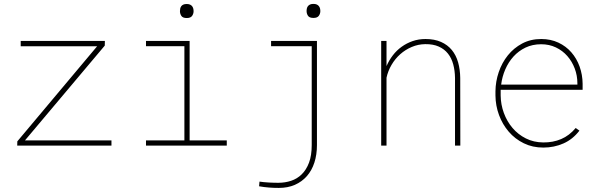

<svg xmlns="http://www.w3.org/2000/svg" viewBox="-20 -735 3040 969"><path d="M106 -26.4H542.5V0H66.9L67.4 -21.5L470.2 -501.5H84.5V-528.3H509.3L508.8 -504.9Z M716.8 -528.3H937V-26.4H1124.5V0H716.8V-26.4H910.6V-502H716.8ZM888.2 -678.7Q888.2 -685.5 889.6 -692.1Q891.1 -698.7 895 -703.9Q898.9 -709 905.5 -711.9Q912.1 -714.8 922.4 -714.8Q932.1 -714.8 938.7 -711.9Q945.3 -709 949.5 -703.9Q953.6 -698.7 955.3 -692.1Q957 -685.5 957 -678.7Q957 -665.5 949.5 -654.8Q941.9 -644 922.4 -644Q902.3 -644 895.3 -654.8Q888.2 -665.5 888.2 -678.7Z M1348.1 -528.3H1579.6V-2.9Q1579.6 45.4 1566.7 85.4Q1553.7 125.5 1528.8 153.8Q1503.9 182.1 1468.3 197.8Q1432.6 213.4 1387.2 213.4Q1373 213.4 1360.8 212.9Q1348.6 212.4 1336.9 211.4Q1325.2 210.4 1313.2 209Q1301.3 207.5 1287.6 205.1L1289.6 181.6Q1298.8 183.1 1312.3 184.3Q1325.7 185.5 1339.1 186.3Q1352.5 187 1365 187.3Q1377.4 187.5 1385.3 187.5Q1418.5 187.5 1449 177.5Q1479.5 167.5 1502.7 144.8Q1525.9 122.1 1539.6 85.9Q1553.2 49.8 1553.2 -2.9V-502H1348.1ZM1527.3 -679.2Q1527.3 -686 1528.8 -692.6Q1530.3 -699.2 1534.4 -704.3Q1538.6 -709.5 1545.2 -712.4Q1551.8 -715.3 1562 -715.3Q1571.8 -715.3 1578.4 -712.4Q1585 -709.5 1589.1 -704.3Q1593.3 -699.2 1595 -692.6Q1596.7 -686 1596.7 -679.2Q1596.7 -666 1589.1 -655.3Q1581.5 -644.5 1562 -644.5Q1541.5 -644.5 1534.4 -655.3Q1527.3 -666 1527.3 -679.2Z M1930.7 -401.4Q1943.4 -430.7 1962.6 -455.8Q1981.9 -481 2007.1 -499Q2032.2 -517.1 2062.5 -527.6Q2092.8 -538.1 2127.4 -538.1Q2172.9 -538.1 2205.8 -523.4Q2238.8 -508.8 2260.3 -482.7Q2281.7 -456.5 2292 -420.4Q2302.2 -384.3 2302.7 -341.8L2303.2 0H2276.4V-341.8Q2275.9 -378.9 2267.3 -410.4Q2258.8 -441.9 2240.7 -464.6Q2222.7 -487.3 2194.3 -500Q2166 -512.7 2126 -512.2Q2090.3 -511.7 2058.1 -498Q2025.9 -484.4 2000 -461.4Q1974.1 -438.5 1956.1 -407.7Q1938 -377 1930.7 -342.8V0H1903.8V-528.3H1930.7V-401.4Z M2721.7 9.8Q2667.5 9.8 2623.3 -12Q2579.1 -33.7 2547.6 -70.3Q2516.1 -106.9 2498.5 -154.3Q2481 -201.7 2480.5 -252.9V-274.4Q2481 -323.7 2497.1 -371.1Q2513.2 -418.5 2543 -455.6Q2572.8 -492.7 2615.2 -515.4Q2657.7 -538.1 2711.4 -538.1Q2759.3 -538.1 2797.9 -520Q2836.4 -502 2863.5 -470.9Q2890.6 -439.9 2905.3 -398.9Q2919.9 -357.9 2920.4 -312.5V-281.7H2506.8V-274.4V-252.9Q2507.3 -207.5 2522.9 -164.8Q2538.6 -122.1 2566.7 -89.1Q2594.7 -56.2 2634 -36.4Q2673.3 -16.6 2721.7 -16.1Q2771 -15.6 2812.3 -33.2Q2853.5 -50.8 2885.3 -88.9L2904.3 -75.7Q2870.6 -31.7 2823.5 -11Q2776.4 9.8 2721.7 9.8ZM2711.4 -511.7Q2667.5 -511.7 2632.3 -494.9Q2597.2 -478 2571.5 -449.7Q2545.9 -421.4 2530 -384.5Q2514.2 -347.7 2509.3 -308.1H2894V-314.5Q2894 -353.5 2880.6 -389.2Q2867.2 -424.8 2843.3 -452.1Q2819.3 -479.5 2785.6 -495.6Q2752 -511.7 2711.4 -511.7Z"/></svg>

Font: TypoPRO Roboto Mono
Style: Regular
Weight: 250
Designer: Google
Version: Version 2.000986; 2015; ttfautohint (v1.3)